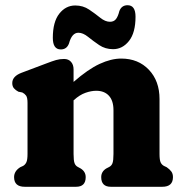

<svg xmlns="http://www.w3.org/2000/svg" viewBox="-20 -716 706 736"><path d="M262 -450V-402Q317.5 -450.5 361.8 -471Q406 -491.5 444.5 -491.5Q510 -491.5 550.8 -448.5Q591.5 -405.5 591.5 -336.5V-126Q591.5 -102.5 595.8 -93.5Q600 -84.5 608.5 -80L619 -75Q630.5 -67 636.8 -58.5Q643 -50 643 -37Q643 0 602 0H405Q368 0 368 -37Q368 -58 387 -70L398.5 -76Q407.5 -80.5 411.2 -90.5Q415 -100.5 415 -126V-293.5Q415 -330 397.5 -349Q380 -368 349 -368Q329.5 -368 307.5 -360.2Q285.5 -352.5 263.5 -332.5L262 -331.5V-126Q262 -100.5 265.8 -90.5Q269.5 -80.5 278.5 -76L289.5 -70Q308.5 -58 308.5 -37Q308.5 0 271.5 0H75Q34 0 34 -37Q34 -60 57.5 -75L68.5 -80Q76.5 -84.5 81 -93.8Q85.5 -103 85.5 -126V-321.5Q85.5 -342 80 -349.5Q74.5 -357 65.5 -361.5L50.5 -364.5Q40 -370 33.5 -377.5Q27 -385 27 -397.5Q27 -423.5 62.5 -437L158 -473Q180 -481.5 194.8 -485.8Q209.5 -490 225.5 -490Q242.5 -490 252.2 -479Q262 -468 262 -450ZM413.5 -527.5Q383.5 -527.5 360.2 -543.2Q337 -559 317.5 -574.8Q298 -590.5 280.5 -590.5Q255.5 -590.5 244.5 -549.5Q236 -526.5 213 -526.5Q182.5 -526.5 182.5 -571Q182.5 -632 207.2 -663.5Q232 -695 268.5 -695Q298.5 -695 321.8 -679.2Q345 -663.5 364.2 -648Q383.5 -632.5 401.5 -632.5Q416.5 -632.5 424.5 -642.8Q432.5 -653 437.5 -673.5Q446 -696 469 -696Q499.5 -696 499.5 -652Q499.5 -590.5 474.5 -559Q449.5 -527.5 413.5 -527.5Z"/></svg>

Font: Fraunces 9pt SuperSoft
Style: Bold
Weight: 700
Version: Version 1.000;[b76b70a41]